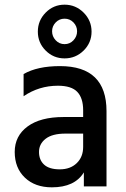

<svg xmlns="http://www.w3.org/2000/svg" viewBox="-20 -798 539 822"><path d="M218.5 -702Q203 -686 203 -664Q203 -642 218.5 -625.5Q234 -609 256.5 -609Q279 -609 294.5 -625.5Q310 -642 310 -664Q310 -686 294.5 -702Q279 -718 256.5 -718Q234 -718 218.5 -702ZM256.5 -778Q304 -778 338 -744Q372 -710 372 -662.5Q372 -615 338 -581.5Q304 -548 256.5 -548Q209 -548 175.5 -581.5Q142 -615 142 -662.5Q142 -710 175.5 -744Q209 -778 256.5 -778ZM202 4Q130 4 86.5 -37.5Q43 -79 43 -147.5Q43 -216 98 -256.5Q153 -297 252 -297H336V-326Q336 -378 311 -404.5Q286 -431 228 -431Q147 -431 81 -386V-481Q140 -515 237 -515Q436 -515 436 -322V0H339V-60Q300 4 202 4ZM336 -169V-226H260Q204 -226 175.5 -204Q147 -182 147 -147.5Q147 -113 169 -93Q191 -73 236 -73Q281 -73 308.5 -99.5Q336 -126 336 -169Z"/></svg>

Font: Hind Colombo Medium
Style: Regular
Weight: 500
Designer: Jyotish Sonowal, Aditi Pimprikar
Foundry: Indian Type Foundry
Version: Version 1.000;PS 1.0;hotconv 1.0.86;makeotf.lib2.5.63406; tt